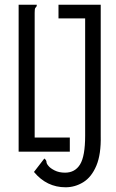

<svg xmlns="http://www.w3.org/2000/svg" viewBox="-20 -643 490 814"><path d="M258 151Q178 151 124 86L168 29Q177 36 177 43.5Q177 51 186 61Q193 70 211.5 79.5Q230 89 256 89Q298 89 319.5 54Q341 19 341 -68V-565H228V-623H407V-69Q409 11 388.5 59.5Q368 108 333 129.5Q298 151 258 151ZM59 0V-623H136Q136 -616 134 -614.5Q132 -613 129.5 -609Q127 -605 127 -589V-60H276V0Z"/></svg>

Font: Inconsolata SemiCondensed
Style: Regular
Weight: 400
Width: 4
Monospace: yes
Designer: Raph Levien, Cyreal, Brenton Simpson
Foundry: Raph Levien, Cyreal, Google
Version: Version 3.000; ttfautohint (v1.8.2.53-6de2)